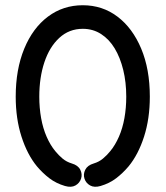

<svg xmlns="http://www.w3.org/2000/svg" viewBox="-20 -710 632 733"><path d="M338 -86Q314 -79 305.5 -62Q297 -45 302.5 -28Q308 -11 324 -2Q340 7 364 0Q398 -10 423.5 -29.5Q449 -49 471 -75Q508 -120 530 -188.5Q552 -257 552 -341Q552 -446 519 -524.5Q486 -603 428.5 -646.5Q371 -690 296 -690Q221 -690 163 -646.5Q105 -603 72.5 -524Q40 -445 40 -341Q40 -257 62 -188.5Q84 -120 121 -75Q143 -49 168.5 -29.5Q194 -10 228 0Q252 7 268 -2Q284 -11 289.5 -28Q295 -45 286.5 -62Q278 -79 254 -86Q234 -92 219 -104.5Q204 -117 191 -133Q172 -156 158 -188Q144 -220 137 -259Q130 -298 130 -341Q130 -414 149.5 -472.5Q169 -531 206.5 -565.5Q244 -600 296 -600Q335 -600 366 -580Q397 -560 418 -525Q439 -490 450.5 -443Q462 -396 462 -341Q462 -298 455 -259Q448 -220 434 -188Q420 -156 401 -133Q388 -117 373 -104.5Q358 -92 338 -86Z"/></svg>

Font: Tilt Neon
Style: Regular
Weight: 400
Designer: Andy Clymer
Foundry: Andy Clymer
Version: Version 1.000